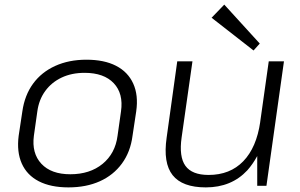

<svg xmlns="http://www.w3.org/2000/svg" viewBox="-20 -806 1303 833"><path d="M277 7Q200 7 148.5 -19.5Q97 -46 74.5 -96.5Q52 -147 61 -217L77 -323Q87 -393 123.5 -443Q160 -493 219.5 -520Q279 -547 355 -547Q432 -547 483.5 -520.5Q535 -494 558 -443.5Q581 -393 571 -323L555 -217Q546 -147 509 -96.5Q472 -46 413 -19.5Q354 7 277 7ZM285 -50Q370 -50 425 -95Q480 -140 490 -217L505 -323Q516 -400 473.5 -445Q431 -490 347 -490Q291 -490 247.5 -469.5Q204 -449 176.5 -411.5Q149 -374 142 -323L127 -217Q117 -141 159.5 -95.5Q202 -50 285 -50Z M768 -210Q756 -126 784.5 -86.5Q813 -47 885 -47Q978 -47 1035.5 -106.5Q1093 -166 1109 -277V-278L1146 -540H1212L1136 0H1096V-129Q1077 -94 1053 -67Q984 7 873 7Q771 7 729 -46Q687 -99 703 -209L749 -540H815ZM1107 -617 1080 -587 898 -729 953 -786Z"/></svg>

Font: Pathway Extreme 8pt Thin 12pt ExtraLight
Style: Italic
Weight: 250
Italic angle: -8°
Version: Version 1.001;gftools[0.9.26]